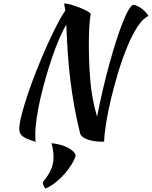

<svg xmlns="http://www.w3.org/2000/svg" viewBox="-20 -756 891 1126"><path d="M190 76Q133 59 113 43.5Q93 28 93 1Q93 -29 107 -83.5Q121 -138 143.5 -205Q166 -272 195 -345Q224 -418 254 -485Q284 -552 312.5 -607.5Q341 -663 363 -694L356 -736Q370 -736 395 -729Q420 -722 445.5 -712Q471 -702 490.5 -691.5Q510 -681 512 -674Q507 -650 504 -601.5Q501 -553 501 -498Q501 -389 509.5 -284.5Q518 -180 549 -72Q565 -152 583.5 -231.5Q602 -311 622 -383.5Q642 -456 662 -518Q682 -580 700.5 -626.5Q719 -673 735 -699.5Q751 -726 764 -728Q775 -726 788 -719.5Q801 -713 813 -704Q825 -695 835 -684Q845 -673 851 -662Q819 -649 787.5 -601Q756 -553 727.5 -484.5Q699 -416 674.5 -336Q650 -256 631.5 -178.5Q613 -101 602.5 -35Q592 31 591 71Q591 73 592 74Q589 75 585.5 75Q582 75 579 75Q533 75 497.5 63.5Q462 52 451 31Q430 -53 416 -131Q402 -209 392.5 -287Q383 -365 377.5 -444.5Q372 -524 369 -611Q350 -581 329 -532.5Q308 -484 288 -426Q268 -368 249.5 -304Q231 -240 217 -179Q203 -118 195 -63.5Q187 -9 187 31Q187 52 187.5 61Q188 70 190 76ZM247 350Q241 345 236 333.5Q231 322 231 312Q261 277 277.5 242Q294 207 294 163Q294 128 282 84Q307 86 331.5 92.5Q356 99 375.5 108.5Q395 118 408 130.5Q421 143 424 155Q418 178 401.5 205.5Q385 233 362 260Q339 287 309.5 311Q280 335 247 350Z"/></svg>

Font: Sweet Mavka Script
Style: Regular
Weight: 500
Designer: Pablo Impallari/Anastassiya Vishnevskaya
Foundry: Pablo Impallari/ Anastassiya Vishnevskaya
Version: Version 2.0/www.impallari.com/   behance.net/sweetcherry